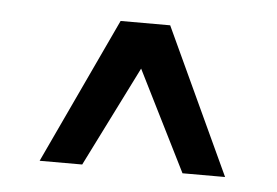

<svg xmlns="http://www.w3.org/2000/svg" viewBox="-32 -706 474 328"><g transform="rotate(5 205.0 -542.0)"><path d="M46 -417 163 -667H248L364 -417H291L205 -589L119 -417Z"/></g></svg>

Font: Epunda Sans
Style: Regular
Weight: 400
Designer: Simon Atzbach
Foundry: typofactur
Version: Version 2.204; ttfautohint (v1.8.4.7-5d5b)